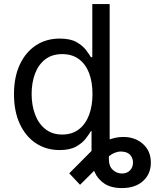

<svg xmlns="http://www.w3.org/2000/svg" viewBox="-20 -748 809 972"><path d="M597.7 204.1Q542 204.1 508.1 181.2Q474.1 158.2 458.7 122.3Q443.4 86.4 443.4 48.8V-118.2H531.2V58.6Q531.2 93.8 551.3 112.1Q571.3 130.4 597.7 130.4Q622.6 130.4 637.9 114.7Q653.3 99.1 653.3 75.2Q653.3 54.7 641.6 39.3Q629.9 23.9 606.9 20.5Q590.3 17.6 575.2 21Q560.1 24.4 546.6 32.5Q533.2 40.5 520.5 53.2L385.3 187.5L330.6 129.4L444.3 15.1Q478.5 -19 521 -36.9Q563.5 -54.7 603.5 -54.7Q664.1 -54.7 703.9 -19Q743.7 16.6 743.7 75.2Q743.7 132.8 704.1 168.5Q664.6 204.1 597.7 204.1ZM281.7 11.7Q213.9 11.7 161.6 -22.9Q109.4 -57.6 80.1 -121.1Q50.8 -184.6 50.8 -271.5Q50.8 -357.9 80.3 -421.1Q109.9 -484.4 162.1 -518.6Q214.4 -552.7 282.2 -552.7Q335.4 -552.7 366.7 -535.2Q397.9 -517.6 414.8 -495.4Q431.6 -473.1 440.4 -458.5H447.3V-727.5H535.2V0H450.2V-84.5H440.4Q431.6 -69.3 414.3 -46.6Q397 -23.9 365.5 -6.1Q334 11.7 281.7 11.7ZM294.9 -66.9Q344.7 -66.9 378.9 -93Q413.1 -119.1 430.7 -165.5Q448.2 -211.9 448.2 -272.5Q448.2 -333 430.9 -378.2Q413.6 -423.3 379.4 -448.7Q345.2 -474.1 294.9 -474.1Q243.2 -474.1 208.7 -447.3Q174.3 -420.4 157.2 -374.8Q140.1 -329.1 140.1 -272.5Q140.1 -215.3 157.5 -168.7Q174.8 -122.1 209.5 -94.5Q244.1 -66.9 294.9 -66.9Z"/></svg>

Font: Adwaita Sans
Style: Regular
Weight: 400
Designer: Rasmus Andersson
Foundry: rsms
Version: Version 4.001;git-9221beed3